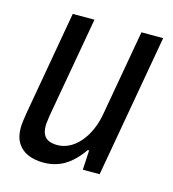

<svg xmlns="http://www.w3.org/2000/svg" viewBox="-87 -598 614 683"><g transform="rotate(15 220.5 -257.0)"><path d="M134 12Q101 12 76.5 1.5Q52 -9 38 -31Q24 -53 24 -87Q24 -99 26 -112.5Q28 -126 30 -140L98 -526H178L112 -154Q111 -144 109.5 -134.5Q108 -125 108 -116Q108 -97 114.5 -84.5Q121 -72 134 -66.5Q147 -61 166 -61Q187 -61 207.5 -71Q228 -81 246 -101Q264 -121 277.5 -151Q291 -181 297 -221L351 -526H431L338 0H276L280 -72H275Q255 -43 232.5 -24Q210 -5 185.5 3.5Q161 12 134 12Z"/></g></svg>

Font: Archivo Condensed
Style: Italic
Weight: 400
Width: 3
Italic angle: -10°
Designer: Hector Gatti
Foundry: Omnibus-Type
Version: Version 2.001